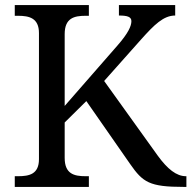

<svg xmlns="http://www.w3.org/2000/svg" viewBox="-20 -734 752 754"><path d="M38 0H329V-42H316C271 -42 234 -51 234 -114V-253L319 -337L491 -90C541 -18 567 0 701 0H712V-42H710C673 -42 638 -70 600 -122L389 -416L534 -579C586 -637 622 -673 668 -673V-714H447V-673C480 -673 496 -668 496 -651C496 -632 484 -604 441 -555L234 -318V-600C234 -663 271 -672 316 -672H329V-714H38V-672H51C95 -672 133 -663 133 -604V-109C133 -50 95 -42 51 -42H38Z"/></svg>

Font: Noto Nastaliq Urdu
Style: Regular
Weight: 400
Designer: Monotype Design Team (Patrick Giasson: type design, Kamal Mansour: OpenType code, Glenda Bellarosa). Updated by Simon Co
Foundry: Monotype Imaging Inc., Simon Cozens
Version: Version 3.009